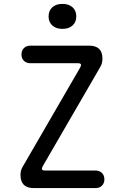

<svg xmlns="http://www.w3.org/2000/svg" viewBox="-20 -964 640 984"><path d="M153 0Q119 0 102 -17Q85 -34 85 -68Q85 -79 87.5 -89Q90 -99 96 -109L391 -618Q397 -629 394.5 -634.5Q392 -640 379 -640H135Q115 -640 102.5 -652.5Q90 -665 90 -685Q90 -705 102.5 -717.5Q115 -730 135 -730H437Q471 -730 488 -713.5Q505 -697 505 -663Q505 -652 502.5 -641.5Q500 -631 494 -621L199 -112Q193 -101 195.5 -95.5Q198 -90 211 -90H470Q490 -90 502.5 -77.5Q515 -65 515 -45Q515 -25 502.5 -12.5Q490 0 470 0ZM300 -816Q267 -816 248 -833.5Q229 -851 229 -880Q229 -909 248 -926.5Q267 -944 300 -944Q333 -944 352 -926.5Q371 -909 371 -880Q371 -851 352 -833.5Q333 -816 300 -816Z"/></svg>

Font: Maple Mono NF
Style: Regular
Weight: 400
Monospace: yes
Designer: subframe7536
Version: Version 7.000